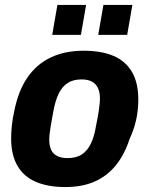

<svg xmlns="http://www.w3.org/2000/svg" viewBox="-20 -744 604 776"><path d="M244 12Q174 12 125 -9Q76 -30 50.5 -74Q25 -118 25 -184Q25 -210 28 -237.5Q31 -265 37 -292Q53 -375 90 -429.5Q127 -484 184.5 -511.5Q242 -539 318 -539Q390 -539 439 -518Q488 -497 513.5 -453Q539 -409 539 -342Q539 -298 530 -258.5Q521 -219 504 -183Q483 -118 447 -74.5Q411 -31 361 -9.5Q311 12 244 12ZM253 -105Q287 -105 309.5 -119Q332 -133 346.5 -162Q361 -191 368 -235Q376 -274 379 -295Q382 -316 383 -327Q384 -338 384 -345Q384 -371 376 -388Q368 -405 352 -414Q336 -423 309 -423Q276 -423 253.5 -408.5Q231 -394 217 -365Q203 -336 195 -291Q188 -253 184.5 -231.5Q181 -210 180 -199Q179 -188 179 -181Q179 -156 186.5 -139Q194 -122 211 -113.5Q228 -105 253 -105ZM191 -603 212 -724H328L307 -603ZM377 -603 398 -724H515L494 -603Z"/></svg>

Font: Archivo SemiCondensed ExtraBold
Style: Italic
Weight: 800
Width: 4
Italic angle: -10°
Designer: Hector Gatti
Foundry: Omnibus-Type
Version: Version 2.001